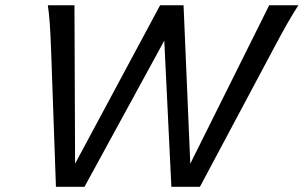

<svg xmlns="http://www.w3.org/2000/svg" viewBox="-20 -719 1168 739"><path d="M639.6 0 612.3 -562.5 305.2 0H195.3L176.8 -523.9Q174.3 -591.8 171.4 -630.9Q168.5 -669.9 164.1 -698.7H266.6L269 -88.9L596.2 -698.7H686.5L712.4 -88.9L1016.1 -698.7H1128.4Q1107.9 -667 1085.9 -628.7Q1064 -590.3 1028.8 -523.9L749.5 0Z"/></svg>

Font: Lesson One
Style: Italic
Weight: 400
Italic angle: -14°
Designer: But Ko, Victor Gaultney, Annie Olsen, Julie Remington, Don Collingsworth, Eric Hays, Becca Hirsbrunner
Version: Version 1.100